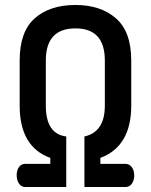

<svg xmlns="http://www.w3.org/2000/svg" viewBox="-20 -751 605 771"><path d="M319 0V-203Q401 -221 401 -327V-508Q401 -637 283 -637Q164 -637 164 -508V-327Q164 -213 246 -203V0H81Q66 0 56.5 -13.5Q47 -27 47 -47Q47 -68 56.5 -80.5Q66 -93 81 -93H182V-117Q59 -161 59 -327V-508Q59 -624 119.5 -677.5Q180 -731 283 -731Q384 -731 445.5 -677.5Q507 -624 507 -508V-327Q507 -163 383 -117V-93H484Q499 -93 509 -80Q519 -67 519 -47Q519 -27 509.5 -13.5Q500 0 484 0Z"/></svg>

Font: AkaAcidDosis
Style: SemiBold
Weight: 600
Designer: Edgar Tolentino, Pablo Impallari, Igino Marini, Cyberella
Foundry: Edgar Tolentino, Pablo Impallari, Igino Marini, Cyberella
Version: Version 1.007